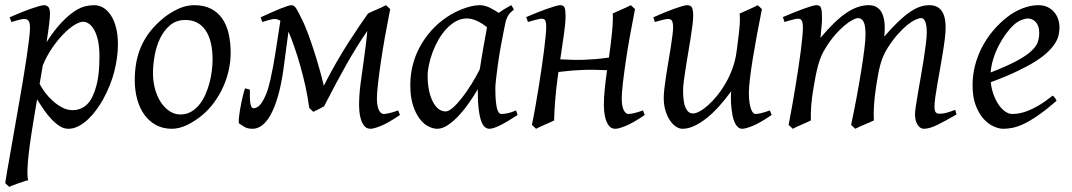

<svg xmlns="http://www.w3.org/2000/svg" viewBox="-23 -477 4136 741"><path d="M297.9 -393.1Q284.7 -393.1 264.6 -380.9Q244.6 -368.7 222.7 -346.4Q200.7 -324.2 179.2 -293.2Q157.7 -262.2 142.1 -224.6L129.9 -153.3Q137.2 -138.7 150.4 -120.8Q163.6 -103 180.7 -87.6Q197.8 -72.3 217.3 -62Q236.8 -51.8 256.8 -51.8Q283.2 -51.8 303.5 -66.2Q323.7 -80.6 335 -106.9Q343.8 -126 349.1 -146.7Q354.5 -167.5 356.9 -187.7Q359.4 -208 360.1 -226.6Q360.8 -245.1 360.8 -259.8Q360.8 -293.9 355.5 -319.1Q350.1 -344.2 341.1 -360.6Q332 -377 320.8 -385Q309.6 -393.1 297.9 -393.1ZM169.9 -424.8Q169.9 -410.2 166.7 -383.8Q163.6 -357.4 156.7 -314.5Q188 -362.8 215.3 -391.1Q242.7 -419.4 265.4 -434.1Q288.1 -448.7 306.6 -452.9Q325.2 -457 339.8 -457Q358.9 -457 375.5 -447.3Q392.1 -437.5 404.8 -418.2Q417.5 -398.9 424.8 -370.8Q432.1 -342.8 432.1 -306.2Q432.1 -257.3 418.5 -202.6Q404.8 -147.9 374 -91.8Q362.8 -72.3 348.4 -52.5Q334 -32.7 316.9 -16.6Q299.8 -0.5 280.5 9.8Q261.2 20 240.2 20Q223.6 20 207.8 10Q191.9 0 176.5 -16.1Q161.1 -32.2 147 -52.7Q132.8 -73.2 120.1 -93.8L105 -2.9Q88.4 97.7 84.5 151.1Q80.6 204.6 85.9 218.3Q78.6 220.2 68.8 223.4Q59.1 226.6 48.6 230.2Q38.1 233.9 28.6 237.5Q19 241.2 12.7 244.1L-2.9 230Q-1 215.8 4.2 186Q9.3 156.2 16.4 116.2Q23.4 76.2 31.7 28.8Q40 -18.6 48.6 -67.4Q57.1 -116.2 65.2 -164.1Q73.2 -211.9 79.3 -252.7Q85.4 -293.5 89.1 -324.5Q92.8 -355.5 92.8 -371.1Q92.8 -382.3 90.8 -388.9Q88.9 -395.5 85.4 -398.7Q82 -401.9 78.1 -402.8Q74.2 -403.8 69.8 -403.8Q65.4 -403.8 57.4 -402.1Q49.3 -400.4 41 -397.9Q31.7 -395.5 21 -392.1L14.2 -410.2Q34.7 -419.4 55.7 -428Q76.7 -436.5 95 -442.9Q113.3 -449.2 127.2 -453.1Q141.1 -457 147 -457Q156.7 -457 163.3 -450.4Q169.9 -443.8 169.9 -424.8Z M797.4 -246.1Q797.4 -320.8 770 -360.4Q742.7 -399.9 692.4 -399.9Q657.2 -399.9 633.3 -379.6Q609.4 -359.4 594.7 -328.6Q580.1 -297.9 573.7 -262Q567.4 -226.1 567.4 -194.8Q567.4 -162.1 575.4 -133.1Q583.5 -104 597.9 -82.3Q612.3 -60.5 631.6 -47.9Q650.9 -35.2 673.3 -35.2Q695.8 -35.2 713.6 -45.2Q731.4 -55.2 745.4 -72Q759.3 -88.9 769 -110.6Q778.8 -132.3 785.2 -155.8Q791.5 -179.2 794.4 -202.6Q797.4 -226.1 797.4 -246.1ZM867.2 -272.9Q867.2 -240.2 859.9 -206.8Q852.5 -173.3 838.4 -141.8Q824.2 -110.4 803.5 -81.8Q782.7 -53.2 755.4 -30.8Q742.7 -20.5 728.5 -11.2Q714.4 -2 699.7 5.1Q685.1 12.2 669.9 16.1Q654.8 20 640.1 20Q606 20 579.3 5.6Q552.7 -8.8 534.4 -33.9Q516.1 -59.1 506.6 -93.5Q497.1 -127.9 497.1 -168Q497.1 -203.1 502.9 -235.6Q508.8 -268.1 522 -298.3Q535.2 -328.6 557.1 -356.4Q579.1 -384.3 611.3 -410.2Q636.2 -429.7 666 -443.4Q695.8 -457 726.1 -457Q764.2 -457 791 -443.4Q817.9 -429.7 834.7 -405.3Q851.6 -380.9 859.4 -347.2Q867.2 -313.5 867.2 -272.9Z M941.4 -130.9Q940.4 -95.7 943.4 -77.4Q946.3 -59.1 956.1 -59.1Q962.4 -59.1 970.7 -64Q979 -68.8 987.5 -81.3Q996.1 -93.8 1004.6 -115Q1013.2 -136.2 1020.5 -169.4Q1031.7 -218.8 1040.5 -276.1Q1049.3 -333.5 1059.1 -397Q1052.2 -400.9 1046.6 -402.3Q1041 -403.8 1037.1 -403.8Q1032.2 -403.8 1024.4 -402.1Q1016.6 -400.4 1008.8 -397.9Q1000 -395.5 989.3 -392.1L982.9 -410.2Q1003.4 -419.4 1022.5 -428Q1041.5 -436.5 1057.1 -442.9Q1072.8 -449.2 1084.5 -453.1Q1096.2 -457 1102.1 -457Q1112.8 -457 1121.6 -442.1Q1130.4 -427.2 1146 -395Q1154.8 -376.5 1166.3 -345.7Q1177.7 -314.9 1189 -280Q1200.2 -245.1 1210.2 -209.7Q1220.2 -174.3 1226.6 -146Q1250 -192.4 1274.7 -235.1Q1299.3 -277.8 1322.5 -314Q1345.7 -350.1 1365 -378.4Q1384.3 -406.7 1397 -424.3V-424.8Q1403.3 -428.2 1412.8 -432.4Q1422.4 -436.5 1432.4 -440.9Q1442.4 -445.3 1451.7 -449.5Q1460.9 -453.6 1466.8 -457L1482.9 -441.9Q1472.7 -390.1 1463.1 -337.2Q1453.6 -284.2 1446.8 -237.3Q1439.9 -190.4 1435.8 -153.6Q1431.6 -116.7 1431.6 -97.7Q1431.6 -80.1 1434.1 -68.4Q1436.5 -56.6 1440.4 -49.8Q1444.3 -43 1449 -40Q1453.6 -37.1 1457.5 -37.1Q1465.8 -37.1 1479.5 -40.3Q1493.2 -43.5 1513.7 -50.8L1520.5 -33.2Q1474.6 -2 1447 9Q1419.4 20 1407.2 20Q1391.6 20 1382.8 8.8Q1374 -2.4 1369.6 -17.3Q1365.2 -32.2 1364 -47.4Q1362.8 -62.5 1362.8 -69.8Q1362.8 -107.9 1367.9 -149.2Q1373 -190.4 1380.4 -240.2Q1384.3 -268.6 1388.2 -299.1Q1392.1 -329.6 1394.5 -357.4Q1353.5 -298.3 1312.7 -225.8Q1272 -153.3 1227.5 -66.4Q1219.2 -62 1207.5 -55.9Q1195.8 -49.8 1186 -45.4L1170.4 -60.5Q1165.5 -100.1 1156.2 -142.1Q1147 -184.1 1135.7 -223.6Q1124.5 -263.2 1112.5 -297.4Q1100.6 -331.5 1090.3 -355L1071.3 -212.4Q1062.5 -149.4 1049.6 -105.2Q1036.6 -61 1021 -33.2Q1005.4 -5.4 987.8 7.3Q970.2 20 952.1 20Q932.6 20 920.7 12.9Q908.7 5.9 900.4 0Q898.4 -1.5 898.4 -9.5Q898.4 -17.6 899.9 -29.5Q901.4 -41.5 903.8 -56.2Q906.2 -70.8 909.4 -85.4Q912.6 -100.1 916 -113.5Q919.4 -127 922.9 -136.2Z M1935.5 -411.1 1934.6 -410.2Q1931.2 -403.3 1928.7 -394Q1926.3 -384.8 1923.8 -371.1Q1916.5 -335.9 1909.9 -299.1Q1903.3 -262.2 1898.7 -229.5Q1894 -196.8 1891.4 -171.9Q1888.7 -147 1888.7 -136.2Q1888.7 -108.4 1890.4 -89.4Q1892.1 -70.3 1895 -58.8Q1897.9 -47.4 1902.3 -42.2Q1906.7 -37.1 1912.6 -37.1Q1922.4 -37.1 1935.8 -39.8Q1949.2 -42.5 1968.8 -50.8L1974.6 -33.2Q1932.1 -5.4 1906 7.3Q1879.9 20 1865.7 20Q1856.9 20 1848.9 13.9Q1840.8 7.8 1834.5 -9Q1828.1 -25.9 1824.5 -55.7Q1820.8 -85.4 1820.8 -132.8Q1808.1 -110.4 1789.8 -83.7Q1771.5 -57.1 1750.5 -33.9Q1729.5 -10.7 1707.3 4.6Q1685.1 20 1664.6 20Q1648.4 20 1630.1 10.7Q1611.8 1.5 1596.4 -18.8Q1581.1 -39.1 1570.8 -71Q1560.5 -103 1560.5 -148.9Q1560.5 -187.5 1569.6 -224.4Q1578.6 -261.2 1596.7 -294.9Q1614.7 -328.6 1640.9 -358.2Q1667 -387.7 1701.7 -411.1Q1714.8 -419.9 1730.7 -428.2Q1746.6 -436.5 1763.4 -442.9Q1780.3 -449.2 1796.9 -453.1Q1813.5 -457 1828.6 -457Q1838.9 -457 1848.6 -454.3Q1858.4 -451.7 1867.4 -447.3Q1876.5 -442.9 1885.3 -437.5Q1894 -432.1 1901.9 -427.2Q1913.1 -435.5 1925.5 -443.1Q1938 -450.7 1950.7 -457L1960.4 -439.9Q1950.7 -432.1 1944.8 -426Q1939 -419.9 1935.1 -411.1ZM1828.6 -209.5Q1832 -231.9 1836.2 -256.6Q1840.3 -281.2 1844.2 -303.5Q1848.1 -325.7 1851.6 -343.8Q1855 -361.8 1856.4 -371.1V-372.1Q1849.1 -377.9 1840.3 -383.8Q1831.5 -389.6 1821.8 -394.5Q1812 -399.4 1801.3 -402.6Q1790.5 -405.8 1778.8 -405.8Q1756.3 -405.8 1736.6 -394.8Q1716.8 -383.8 1700 -365.7Q1683.1 -347.7 1669.7 -324.5Q1656.2 -301.3 1647 -276.6Q1637.7 -252 1632.6 -228Q1627.4 -204.1 1627.4 -185.1Q1627.4 -153.3 1632.8 -127.9Q1638.2 -102.5 1647.5 -84.5Q1656.7 -66.4 1669.4 -56.6Q1682.1 -46.9 1696.8 -46.9Q1708.5 -46.9 1725.1 -61.5Q1741.7 -76.2 1760 -99.6Q1778.3 -123 1796.4 -152.1Q1814.5 -181.2 1828.6 -209.5Z M2307.6 -69.8Q2307.6 -100.6 2311 -134.3Q2314.5 -168 2319.8 -206.1Q2295.9 -207 2273.9 -207.5Q2252 -208 2229.5 -207.3Q2207 -206.5 2183.3 -204.6Q2159.7 -202.6 2132.3 -199.2Q2131.3 -193.4 2130.6 -187.5Q2129.9 -181.6 2128.9 -175.8Q2126 -153.8 2123.5 -131.1Q2121.1 -108.4 2119.4 -86.9Q2117.7 -65.4 2116.7 -46.1Q2115.7 -26.9 2115.7 -12.2Q2109.4 -8.8 2099.9 -4.6Q2090.3 -0.5 2080.3 3.9Q2070.3 8.3 2061 12.5Q2051.8 16.6 2045.9 20L2029.8 4.9Q2036.6 -27.3 2043.2 -64.9Q2049.8 -102.5 2055.9 -140.4Q2062 -178.2 2067.4 -215.1Q2072.8 -252 2076.7 -283Q2080.6 -314 2082.8 -337.4Q2085 -360.8 2085 -372.1Q2085 -383.3 2083.7 -389.9Q2082.5 -396.5 2080.3 -399.7Q2078.1 -402.8 2074.7 -403.8Q2071.3 -404.8 2066.9 -404.8Q2062.5 -404.8 2054 -402.8Q2045.4 -400.9 2036.6 -398.4Q2026.4 -395.5 2014.6 -392.1L2007.8 -411.1Q2028.3 -419.9 2049.1 -428.2Q2069.8 -436.5 2087.9 -442.9Q2106 -449.2 2119.4 -453.1Q2132.8 -457 2138.7 -457Q2152.3 -457 2156 -447.5Q2159.7 -438 2159.7 -415Q2159.7 -388.7 2153.8 -347.2Q2147.9 -305.7 2139.2 -248Q2164.1 -246.6 2186.3 -246.1Q2208.5 -245.6 2230.7 -246.3Q2252.9 -247.1 2276.4 -249Q2299.8 -251 2327.1 -254.9Q2330.6 -278.8 2333.7 -304.4Q2336.9 -330.1 2339.1 -353Q2341.3 -376 2342 -394.8Q2342.8 -413.6 2341.8 -424.8Q2348.1 -428.2 2357.7 -432.4Q2367.2 -436.5 2377.2 -440.9Q2387.2 -445.3 2396.5 -449.5Q2405.8 -453.6 2411.6 -457L2427.7 -441.9Q2417.5 -390.1 2408 -337.2Q2398.4 -284.2 2391.6 -237.3Q2384.8 -190.4 2380.6 -153.6Q2376.5 -116.7 2376.5 -97.7Q2376.5 -80.1 2378.9 -68.4Q2381.3 -56.6 2385.3 -49.8Q2389.2 -43 2393.8 -40Q2398.4 -37.1 2402.3 -37.1Q2410.6 -37.1 2424.3 -40.3Q2438 -43.5 2458.5 -50.8L2465.3 -33.2Q2419.4 -2 2391.8 9Q2364.3 20 2352.1 20Q2336.4 20 2327.6 8.8Q2318.8 -2.4 2314.5 -17.3Q2310.1 -32.2 2308.8 -47.4Q2307.6 -62.5 2307.6 -69.8Z M2797.9 -94.7V-105Q2797.9 -108.4 2798.1 -110.8Q2798.3 -113.3 2798.3 -116.2L2799.3 -125Q2776.4 -93.8 2752.4 -67.1Q2728.5 -40.5 2704.3 -21.2Q2680.2 -2 2656.5 9Q2632.8 20 2610.4 20Q2599.6 20 2587.2 12.5Q2574.7 4.9 2564 -10.3Q2553.2 -25.4 2545.9 -47.9Q2538.6 -70.3 2538.6 -100.1Q2538.6 -114.7 2541.3 -137.2Q2543.9 -159.7 2547.9 -185.5Q2551.8 -211.4 2556.6 -239.3Q2561.5 -267.1 2565.4 -292.5Q2569.3 -317.9 2572 -338.4Q2574.7 -358.9 2574.7 -371.1Q2574.7 -382.3 2573.2 -388.9Q2571.8 -395.5 2569.1 -398.7Q2566.4 -401.9 2562.7 -402.8Q2559.1 -403.8 2554.7 -403.8Q2550.3 -403.8 2542 -402.1Q2533.7 -400.4 2525.4 -397.9Q2515.6 -395.5 2504.4 -392.1L2498.5 -410.2Q2519 -419.4 2539.8 -428Q2560.5 -436.5 2578.1 -442.9Q2595.7 -449.2 2609.1 -453.1Q2622.6 -457 2628.4 -457Q2642.6 -457 2647.5 -447.8Q2652.3 -438.5 2652.3 -416Q2652.3 -401.9 2649.4 -378.9Q2646.5 -356 2642.1 -328.6Q2637.7 -301.3 2632.8 -272Q2627.9 -242.7 2623.5 -215.3Q2619.1 -188 2616.2 -165Q2613.3 -142.1 2613.3 -127.9Q2613.3 -81.1 2623.3 -60.1Q2633.3 -39.1 2651.4 -39.1Q2662.1 -39.1 2677.5 -47.4Q2692.9 -55.7 2710 -71Q2727.1 -86.4 2744.6 -107.9Q2762.2 -129.4 2777.6 -156Q2793 -182.6 2804.2 -213.6Q2815.4 -244.6 2819.8 -278.3Q2827.1 -332.5 2830.6 -366.9Q2834 -401.4 2831.5 -424.8Q2838.9 -427.7 2848.4 -432.1Q2857.9 -436.5 2867.7 -440.9Q2877.4 -445.3 2886.5 -449.5Q2895.5 -453.6 2901.4 -457L2917.5 -441.9Q2907.2 -390.1 2897.9 -340.3Q2888.7 -290.5 2881.8 -247.8Q2875 -205.1 2871.1 -171.4Q2867.2 -137.7 2867.2 -118.7Q2867.2 -96.2 2869.6 -80.8Q2872.1 -65.4 2875.7 -55.7Q2879.4 -45.9 2883.8 -41.5Q2888.2 -37.1 2892.1 -37.1Q2900.4 -37.1 2914.1 -40.3Q2927.7 -43.5 2948.2 -50.8L2955.1 -33.2Q2909.2 -2 2881.6 9Q2854 20 2841.8 20Q2831.5 20 2824.2 12.9Q2816.9 5.9 2812 -5.4Q2807.1 -16.6 2804.4 -30Q2801.8 -43.5 2800.3 -56.2Q2798.8 -68.8 2798.3 -79.3Q2797.9 -89.8 2797.9 -94.7Z M3668.5 -35.2Q3623 -8.8 3593.3 5.6Q3563.5 20 3542.5 20Q3528.3 20 3518.3 4.6Q3508.3 -10.7 3508.3 -37.1Q3508.3 -45.9 3511.7 -67.9Q3515.1 -89.8 3520 -119.4Q3524.9 -148.9 3531 -182.6Q3537.1 -216.3 3542 -248.3Q3546.9 -280.3 3550.3 -307.6Q3553.7 -335 3553.7 -351.1Q3553.7 -381.3 3547.6 -394.3Q3541.5 -407.2 3532.7 -407.2Q3523.4 -407.2 3509.3 -400.6Q3495.1 -394 3478 -380.1Q3460.9 -366.2 3441.7 -344.5Q3422.4 -322.8 3403.3 -293Q3392.6 -275.9 3385.5 -259.3Q3378.4 -242.7 3373.8 -224.9Q3369.1 -207 3365.7 -187.3Q3362.3 -167.5 3358.4 -144Q3351.6 -99.6 3349.9 -67.9Q3348.1 -36.1 3349.6 -12.2Q3342.8 -8.8 3333 -4.6Q3323.2 -0.5 3313 3.9Q3302.7 8.3 3293.2 12.5Q3283.7 16.6 3277.3 20L3261.7 4.9Q3272.5 -44.9 3282.5 -98.6Q3292.5 -152.3 3300.3 -200.4Q3308.1 -248.5 3312.7 -286.1Q3317.4 -323.7 3317.4 -341.8Q3317.4 -378.9 3309.8 -393.1Q3302.2 -407.2 3288.6 -407.2Q3282.2 -407.2 3269 -400.9Q3255.9 -394.5 3238.8 -380.6Q3221.7 -366.7 3202.4 -345.2Q3183.1 -323.7 3164.6 -293.9Q3154.3 -278.3 3147.2 -261.7Q3140.1 -245.1 3135 -226.8Q3129.9 -208.5 3125.7 -188Q3121.6 -167.5 3117.7 -144Q3109.9 -99.6 3107.7 -67.6Q3105.5 -35.6 3106.4 -12.2Q3100.1 -8.8 3090.6 -4.6Q3081.1 -0.5 3071 3.9Q3061 8.3 3051.8 12.5Q3042.5 16.6 3036.6 20L3020.5 4.9Q3027.3 -29.3 3033.9 -66.7Q3040.5 -104 3046.6 -141.1Q3052.7 -178.2 3058.1 -213.6Q3063.5 -249 3067.4 -279.3Q3071.3 -309.6 3073.5 -333.3Q3075.7 -356.9 3075.7 -371.1Q3075.7 -382.3 3074.2 -388.9Q3072.8 -395.5 3070.1 -399.2Q3067.4 -402.8 3064 -403.8Q3060.5 -404.8 3056.6 -404.8Q3051.8 -404.8 3043.2 -402.8Q3034.7 -400.9 3025.9 -398.4Q3015.6 -395.5 3004.4 -392.1L2998.5 -411.1Q3019 -419.9 3039.6 -428.2Q3060.1 -436.5 3077.6 -442.9Q3095.2 -449.2 3108.4 -453.1Q3121.6 -457 3127.4 -457Q3134.8 -457 3139.2 -454.6Q3143.6 -452.1 3145.8 -446Q3147.9 -439.9 3148.7 -429Q3149.4 -418 3149.4 -400.9Q3149.4 -395.5 3148.7 -387.5Q3147.9 -379.4 3147.2 -369.9Q3146.5 -360.4 3145.3 -350.1Q3144 -339.8 3143.6 -331.1Q3172.4 -365.2 3197.5 -389.4Q3222.7 -413.6 3245.4 -428.5Q3268.1 -443.4 3288.8 -450.2Q3309.6 -457 3329.6 -457Q3347.7 -457 3359.9 -449.7Q3372.1 -442.4 3378.9 -430.2Q3385.7 -418 3388.7 -402.6Q3391.6 -387.2 3391.6 -371.1Q3391.6 -361.8 3391.1 -354.2Q3390.6 -346.7 3389.6 -335.9Q3418 -368.7 3441.9 -391.6Q3465.8 -414.6 3486.6 -429.2Q3507.3 -443.8 3526.1 -450.4Q3544.9 -457 3563.5 -457Q3577.6 -457 3589.4 -452.4Q3601.1 -447.8 3609.4 -437.5Q3617.7 -427.2 3622.1 -410.9Q3626.5 -394.5 3626.5 -371.1Q3626.5 -352.5 3623.3 -326.4Q3620.1 -300.3 3615.2 -271Q3610.4 -241.7 3605 -210.9Q3599.6 -180.2 3594.7 -152.6Q3589.8 -125 3586.7 -102.3Q3583.5 -79.6 3583.5 -65.9Q3583.5 -49.3 3588.4 -43.7Q3593.3 -38.1 3601.6 -38.1Q3615.7 -38.1 3629.6 -41.7Q3643.6 -45.4 3663.6 -53.2Z M3890.6 -381.8Q3874.5 -367.2 3859.1 -346.2Q3843.8 -325.2 3831.3 -300.8Q3818.8 -276.4 3810.5 -249.8Q3802.2 -223.1 3800.3 -197.3Q3864.3 -222.2 3901.6 -242.4Q3939 -262.7 3958 -280.8Q3977.1 -298.8 3982.4 -315.4Q3987.8 -332 3987.8 -349.1Q3987.8 -364.3 3983.9 -375.2Q3980 -386.2 3973.6 -392.8Q3967.3 -399.4 3959.2 -402.6Q3951.2 -405.8 3942.9 -405.8Q3935.1 -405.8 3919.9 -400.1Q3904.8 -394.5 3890.6 -381.8ZM4065.9 -371.1Q4065.9 -357.4 4062.7 -342.3Q4059.6 -327.1 4049.6 -311Q4039.6 -294.9 4021.7 -277.3Q4003.9 -259.8 3974.4 -241Q3944.8 -222.2 3902.3 -201.9Q3859.9 -181.6 3800.8 -159.7Q3803.7 -132.3 3812.3 -109.9Q3820.8 -87.4 3832.3 -71.3Q3843.8 -55.2 3857.2 -46.1Q3870.6 -37.1 3883.8 -37.1Q3894 -37.1 3908.7 -39.3Q3923.3 -41.5 3942.6 -48.8Q3961.9 -56.2 3986.1 -70.3Q4010.3 -84.5 4039.6 -107.9Q4044.9 -105 4049.1 -98.4Q4053.2 -91.8 4054.7 -87.9Q4014.6 -53.2 3983.9 -32Q3953.1 -10.7 3929 0.7Q3904.8 12.2 3885.5 16.1Q3866.2 20 3848.6 20Q3832.5 20 3812 11Q3791.5 2 3773.4 -17.8Q3755.4 -37.6 3742.9 -69.6Q3730.5 -101.6 3730.5 -147.9Q3730.5 -186 3739.7 -222.9Q3749 -259.8 3766.4 -293.7Q3783.7 -327.6 3809.1 -357.9Q3834.5 -388.2 3866.7 -413.1Q3877.9 -421.9 3892.1 -429.9Q3906.2 -438 3921.6 -444.1Q3937 -450.2 3952.9 -453.6Q3968.8 -457 3983.9 -457Q4004.9 -457 4020.3 -449.5Q4035.6 -441.9 4045.9 -429.7Q4056.2 -417.5 4061 -402.1Q4065.9 -386.7 4065.9 -371.1Z"/></svg>

Font: Gentium Plus CyrE
Style: Italic
Weight: 400
Italic angle: -8°
Designer: J. Victor Gaultney, Annie Olsen, Iska Routamaa, Becca Hirsbrunner
Foundry: SIL International
Version: Version 5.000